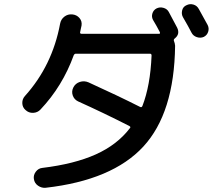

<svg xmlns="http://www.w3.org/2000/svg" viewBox="-20 -846 1040 916"><path d="M893.6 -690.4Q880.9 -715.8 852.5 -764.6Q844.7 -779.3 849.1 -796.9Q853.5 -814.5 870.1 -821.3Q885.7 -829.1 902.8 -824.2Q919.9 -819.3 928.7 -802.7Q965.8 -735.4 970.7 -726.6Q978.5 -710.9 973.1 -694.3Q967.8 -677.7 952.1 -669.9Q936.5 -663.1 918.9 -668.9Q901.4 -674.8 893.6 -690.4ZM172.9 -323.2Q159.2 -308.6 138.2 -307.6Q117.2 -306.6 101.6 -321.3Q86.9 -334 86.4 -354Q85.9 -374 99.6 -388.7Q229.5 -533.2 266.6 -732.4Q270.5 -753.9 287.1 -766.6Q303.7 -779.3 324.7 -777.3Q345.7 -775.4 358.9 -760.3Q372.1 -745.1 369.1 -724.6Q368.2 -719.7 365.7 -709Q363.3 -698.2 362.3 -692.4Q360.4 -685.5 369.1 -684.6H738.3Q746.1 -684.6 742.2 -693.4Q726.6 -723.6 710 -751Q702.1 -765.6 707 -781.7Q711.9 -797.9 726.6 -805.7Q742.2 -813.5 759.8 -808.6Q777.3 -803.7 785.2 -789.1Q798.8 -763.7 825.2 -713.9Q839.8 -683.6 814.5 -663.1Q807.6 -658.2 809.6 -651.4Q814.5 -639.6 815.4 -627.9Q811.5 -306.6 663.6 -146.5Q515.6 13.7 198.2 49.8Q178.7 51.8 161.6 40Q144.5 28.3 141.6 7.8Q138.7 -10.7 150.9 -26.9Q163.1 -43 181.6 -44.9Q335 -63.5 437 -109.4Q539.1 -155.3 599.6 -234.4Q605.5 -240.2 596.7 -245.1Q471.7 -308.6 352.5 -362.3Q334 -371.1 327.1 -390.6Q320.3 -410.2 330.1 -429.2Q339.8 -448.2 360.8 -455.1Q381.8 -461.9 402.3 -453.1Q542 -389.6 648.4 -335.9Q655.3 -332 659.2 -339.8Q697.3 -437.5 703.1 -581.1Q703.1 -589.8 695.3 -589.8H341.8Q335.9 -589.8 332 -583Q278.3 -434.6 172.9 -323.2Z"/></svg>

Font: Rounded Mgen+ 1mn medium
Style: Regular
Weight: 500
Designer: [Source Han Sans]
Ryoko NISHIZUKA  (kana & ideographs); Paul D. Hunt (Latin, Greek & Cyrillic); Wenlong ZHANG  (bopomofo
Version: Version 1.059.20150602